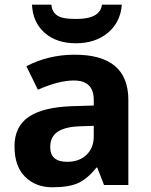

<svg xmlns="http://www.w3.org/2000/svg" viewBox="-20 -791 644 821"><path d="M194.8 -162.1Q194.8 -99.1 267.1 -99.1Q318.8 -99.1 349.9 -128.9Q380.9 -158.7 380.9 -208V-252.9L323.2 -251Q258.3 -249 226.6 -227.5Q194.8 -206.1 194.8 -162.1ZM286.1 -336.9 380.9 -339.8V-363.8Q380.9 -446.8 295.9 -446.8Q230.5 -446.8 142.1 -407.2L92.8 -507.8Q187 -557.1 299.3 -557.1Q528.8 -557.1 528.8 -363.8V0H424.8L396 -74.2H392.1Q354.5 -26.9 314.7 -8.5Q274.9 9.8 203.6 9.8Q132.3 9.8 87.2 -35.2Q42 -80.1 42 -165Q42 -250 102.8 -291.3Q163.6 -332.5 286.1 -336.9ZM116.7 -771H199.7Q203.1 -727.5 245.1 -715.8Q265.6 -710 307.6 -710Q408.2 -710 416 -771H501Q495.1 -695.8 441.4 -650.9Q387.7 -606 304.7 -606Q221.7 -606 171.1 -650.4Q120.6 -694.8 116.7 -771Z"/></svg>

Font: NotoSans-Bold
Style: Bold
Weight: 700
Designer: Monotype Design team
Foundry: Monotype Imaging Inc.
Version: Version 1.04